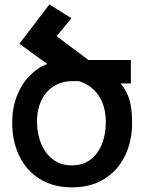

<svg xmlns="http://www.w3.org/2000/svg" viewBox="-20 -816 640 851"><path d="M34 -272.5Q34 -337.5 55 -391Q76 -444.5 111.5 -480.5Q147 -516.5 189.5 -532.5L66 -622L199 -796.5L296.5 -735L231 -655.5L372 -550H560V-446H514.5Q543 -411 554.2 -372.8Q565.5 -334.5 565.5 -270.5Q565.5 -191 534.2 -126Q503 -61 442.8 -23.2Q382.5 14.5 299 14.5Q216 14.5 156 -23Q96 -60.5 65 -125.8Q34 -191 34 -272.5ZM449 -273.5Q449 -346 416.8 -393Q384.5 -440 329 -456.5H300Q257 -456.5 221.5 -435.8Q186 -415 165 -374.2Q144 -333.5 144 -276Q144 -225 161.5 -181Q179 -137 213.8 -110Q248.5 -83 298.5 -83Q348.5 -83 382.5 -109.8Q416.5 -136.5 432.8 -180Q449 -223.5 449 -273.5Z"/></svg>

Font: JuliaMono SemiBold
Style: Regular
Weight: 600
Monospace: yes
Designer: cormullion
Foundry: corm
Version: Version 0.055; ttfautohint (v1.8.4)